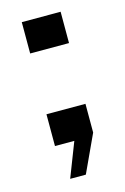

<svg xmlns="http://www.w3.org/2000/svg" viewBox="-88 -448 392 604"><g transform="rotate(-15 108.5 -146.0)"><path d="M64.5 112 108 0H45V-103.5H172V-10L115.5 112ZM45 -301.5V-403.5H171.5V-301.5Z"/></g></svg>

Font: Big Shoulders Display Thin SemiBold
Style: Regular
Weight: 600
Version: Version 2.002